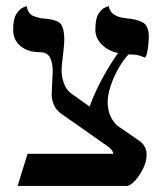

<svg xmlns="http://www.w3.org/2000/svg" viewBox="-20 -613 549 633"><path d="M364.7 -200.2 439.9 -148.4Q463.4 -131.3 463.4 -103Q463.4 -80.6 452.1 -57.9Q440.9 -35.2 426.8 -19Q412.6 -2.9 400.4 0H38.1L70.8 -106H353Q353 -112.3 347.9 -118.9Q342.8 -125.5 336.9 -129.4L182.1 -237.8Q165 -250 157.7 -267.1Q150.4 -284.2 150.4 -302.2L153.8 -378.4Q153.8 -405.8 144.8 -423.3Q135.7 -440.9 111.3 -440.9Q71.8 -440.9 47.6 -461.2Q23.4 -481.4 23.4 -514.2Q23.4 -551.3 34.4 -567.6Q45.4 -584 56.6 -588.4Q67.9 -592.8 67.9 -592.8Q72.8 -566.4 91.1 -559.8Q109.4 -553.2 119.6 -552.2Q157.7 -550.3 174.8 -539.1Q191.9 -527.8 191.9 -481.4Q191.9 -469.2 189.7 -449.7Q187.5 -430.2 185.3 -411.1Q183.1 -392.1 183.1 -379.4Q183.1 -359.4 190.7 -338.6Q198.2 -317.9 212.4 -306.6L275.4 -261.7Q293.5 -311.5 319.6 -358.6Q345.7 -405.8 369.1 -438Q335.9 -445.3 315.2 -466.6Q294.4 -487.8 294.4 -514.2Q294.4 -553.2 305.7 -569.1Q316.9 -585 327.9 -588.9Q338.9 -592.8 338.9 -592.8Q341.3 -575.7 353 -567.1Q364.7 -558.6 377.9 -555.9Q391.1 -553.2 399.4 -552.2Q427.2 -550.3 449 -540Q470.7 -529.8 470.7 -489.7Q470.7 -484.4 469.5 -470.7Q468.3 -457 465.8 -443.6Q463.4 -430.2 458 -422.9Q446.3 -428.2 435.5 -430.9Q424.8 -433.6 403.8 -433.6Q387.2 -416.5 371.1 -388.4Q355 -360.4 345 -330.3Q335 -300.3 335 -276.9Q335 -255.9 341.3 -237.1Q347.7 -218.3 364.7 -200.2Z"/></svg>

Font: Kurinto Seri
Style: Regular
Weight: 400
Designer: Kurinto was developed by Clint Goss from a range of fonts that are compatible with the SIL Open Font License Version 1.1
Foundry: Clinton F. Goss
Version: Version 2.196; July 25, 2020